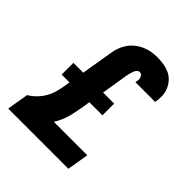

<svg xmlns="http://www.w3.org/2000/svg" viewBox="-203 -875 1006 1006"><g transform="rotate(45 300.0 -371.5)"><path d="M21 0 41 -120Q65 -134 85 -155Q105 -176 118 -200.5Q131 -225 137.5 -251.5Q144 -278 148 -304L151 -324H93V-411H166L195 -585Q198 -606 205.5 -627.5Q213 -649 226 -668Q239 -687 257.5 -702Q276 -717 297.5 -726.5Q319 -736 340.5 -739.5Q362 -743 384 -743Q407 -743 430 -739.5Q453 -736 473 -727Q493 -718 508 -702.5Q523 -687 532.5 -667Q542 -647 544 -624Q546 -601 542 -578L541 -569H395V-572Q397 -580 397.5 -588.5Q398 -597 395.5 -604.5Q393 -612 387.5 -617.5Q382 -623 374 -623Q365 -623 358 -615.5Q351 -608 348 -599.5Q345 -591 342.5 -582.5Q340 -574 338 -565L313 -411H395V-324H298L292 -285Q288 -264 284 -242.5Q280 -221 274.5 -200.5Q269 -180 260 -159.5Q251 -139 239 -120H487L467 0Z"/></g></svg>

Font: Iosevka Aile Heavy Oblique
Style: Regular
Weight: 900
Italic angle: -9°
Designer: Belleve Invis
Foundry: Belleve Invis
Version: Version 31.1.0; ttfautohint (v1.8.4)